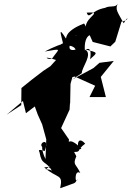

<svg xmlns="http://www.w3.org/2000/svg" viewBox="-20 -902 698 1021"><path d="M415 -513C414 -544 477 -615 432 -639C508 -622 497 -622 459 -587C476 -686 411 -619 432 -629C427 -668 436 -706 457 -715L473 -679L567 -655L593 -680L626 -787C669 -792 663 -827 638 -778C606 -837 591 -851 606 -882C594 -859 567 -875 538 -860C465 -847 454 -796 441 -835C525 -840 448 -817 437 -768C429 -724 447 -754 427 -777C316 -734 336 -693 330 -698C290 -761 302 -727 315 -672C272 -654 370 -675 382 -638C321 -624 360 -688 385 -714C388 -702 355 -728 320 -664C326 -679 253 -647 218 -628C316 -645 293 -643 258 -592C247 -576 187 -613 278 -583L248 -550L210 -525L150 -479L94 -434L93 -343L15 -292L102 -365L118 -300L165 -336L181 -292L204 -241L226 -161L222 -56C176 -151 235 -170 222 -113C159 -127 252 -189 218 -100C222 -94 175 -118 190 -93C202 -20 223 -51 256 6C226 -13 204 18 247 -21C224 3 275 -20 215 -12C287 51 317 20 300 99C392 64 373 80 392 50C381 90 372 -6 407 18C384 -33 365 -23 386 -71L374 -94C414 -94 385 -103 433 -138C383 -194 388 -93 413 -111C342 -185 343 -125 347 -160L305 -221L350 -319L352 -352H353L355 -456L365 -492L377 -495L486 -446L456 -386H543L516 -493L585 -578L509 -568L477 -540L362 -478Z"/></svg>

Font: Hussar Lance
Style: Italic
Weight: 700
Foundry: Cannot Into Space Fonts, PlusOne Fonts
Version: Version 2.27